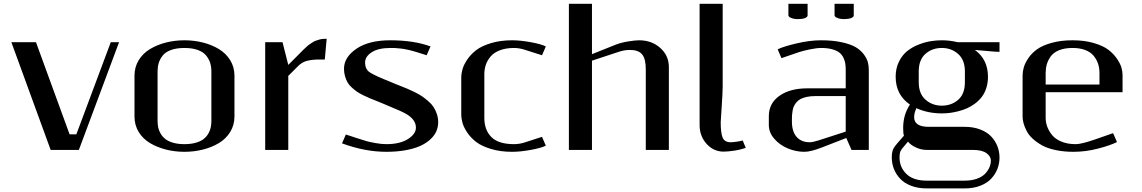

<svg xmlns="http://www.w3.org/2000/svg" viewBox="-20 -812 6184 1040"><path d="M407.2 0H254.4Q254.4 0 41.5 -583.5H174.8L356.9 -84.5H393.6L580.1 -583.5H625Z M833.5 -158.2Q833.5 -138.7 836.9 -121.8Q840.3 -105 850.3 -87.9Q860.4 -70.8 876 -58.6Q891.6 -46.4 918 -38.8Q944.3 -31.2 979 -31.2Q1013.7 -31.2 1040.3 -38.8Q1066.9 -46.4 1082.5 -58.6Q1098.1 -70.8 1108.2 -87.9Q1118.2 -105 1121.6 -121.8Q1125 -138.7 1125 -158.2V-424.8Q1125 -449.7 1118.7 -470.5Q1112.3 -491.2 1097.2 -510.5Q1082 -529.8 1052 -541Q1022 -552.2 979 -552.2Q936 -552.2 905.8 -541Q875.5 -529.8 860.6 -510.3Q845.7 -490.7 839.6 -470.2Q833.5 -449.7 833.5 -424.8ZM708.5 -181.2V-401.9Q708.5 -448.7 731.4 -486.1Q754.4 -523.4 793.2 -546.6Q832 -569.8 879.6 -581.8Q927.2 -593.8 979 -593.8Q1030.8 -593.8 1078.6 -581.8Q1126.5 -569.8 1165 -546.6Q1203.6 -523.4 1226.8 -486.1Q1250 -448.7 1250 -401.9V-181.2Q1250 -134.3 1226.8 -96.9Q1203.6 -59.6 1165 -36.6Q1126.5 -13.7 1078.6 -1.7Q1030.8 10.3 979 10.3Q927.2 10.3 879.6 -1.7Q832 -13.7 793.2 -36.6Q754.4 -59.6 731.4 -96.9Q708.5 -134.3 708.5 -181.2Z M1739.3 -489.7H1710Q1672.9 -489.7 1644.8 -482.9Q1616.7 -476.1 1595.7 -455.1L1541.5 -400.9V0H1416.5V-583.5H1510.3L1541.5 -460.4L1589.4 -508.3Q1592.8 -511.7 1606.7 -525.9Q1620.6 -540 1624 -543.2Q1627.4 -546.4 1639.2 -557.4Q1650.9 -568.4 1655.5 -571Q1660.2 -573.7 1670.7 -581.1Q1681.2 -588.4 1688 -590.6Q1694.8 -592.8 1705.6 -596.4Q1716.3 -600.1 1726.8 -601.1Q1737.3 -602.1 1749.5 -602.1Z M2073.2 -31.2Q2146.5 -31.2 2189.7 -58.8Q2232.9 -86.4 2232.9 -120.6Q2232.9 -161.6 2186 -191.4Q2160.6 -207.5 2078.6 -240.7Q2065.9 -246.1 2056.6 -250Q2045.4 -254.9 2020.3 -264.9Q1995.1 -274.9 1981.9 -280.3Q1968.8 -285.6 1947 -296.4Q1925.3 -307.1 1913.1 -315.7Q1900.9 -324.2 1885.7 -337.9Q1870.6 -351.6 1862.5 -365.7Q1854.5 -379.9 1848.9 -398.9Q1843.3 -418 1843.3 -439.5Q1843.3 -502 1910.6 -547.9Q1978 -593.8 2093.3 -593.8Q2222.2 -593.8 2312 -560.5L2291 -512.7Q2285.6 -514.6 2266.6 -520.5Q2247.6 -526.4 2242.9 -527.8Q2238.3 -529.3 2222.9 -533.9Q2207.5 -538.6 2201.9 -539.6Q2196.3 -540.5 2183.3 -543.7Q2170.4 -546.9 2162.6 -547.6Q2154.8 -548.3 2142.8 -549.8Q2130.9 -551.3 2119.4 -551.8Q2107.9 -552.2 2095.2 -552.2Q2029.8 -552.2 1993.7 -529.1Q1957.5 -505.9 1957.5 -473.1Q1957.5 -441.9 1976.1 -425.3Q1993.2 -410.6 2057.6 -383.8Q2064 -381.3 2077.1 -376Q2104 -364.7 2119.1 -358.4Q2126.5 -355.5 2150.9 -345.7Q2175.3 -335.9 2189 -330.3Q2202.6 -324.7 2226.8 -312.7Q2251 -300.8 2265.9 -290.5Q2280.8 -280.3 2299.3 -264.4Q2317.9 -248.5 2328.4 -232.4Q2338.9 -216.3 2346.2 -194.8Q2353.5 -173.3 2353.5 -149.9Q2353.5 -124.5 2343.8 -101.6Q2334 -78.6 2312 -57.9Q2290 -37.1 2257.8 -22.2Q2225.6 -7.3 2178 1.5Q2130.4 10.3 2072.3 10.3Q1956.5 10.3 1832.5 -35.6L1853.5 -83.5Q1863.8 -80.1 1907.5 -65.7Q1951.2 -51.3 1967.3 -46.9Q1983.4 -42.5 2014.9 -36.9Q2046.4 -31.2 2073.2 -31.2Z M2478.5 -391.6Q2478.5 -413.6 2485.4 -437.7Q2492.2 -461.9 2511.7 -490.5Q2531.2 -519 2560.5 -541.3Q2589.8 -563.5 2640.4 -578.6Q2690.9 -593.8 2754.4 -593.8Q2797.9 -593.8 2854.7 -583.5Q2911.6 -573.2 2936.5 -560.5L2916 -512.7L2822.3 -542.5Q2792 -552.2 2764.6 -552.2Q2721.7 -552.2 2689.5 -540.3Q2657.2 -528.3 2638.9 -507.6Q2620.6 -486.8 2612.1 -462.4Q2603.5 -438 2603.5 -410.6V-172.9Q2603.5 -107.9 2641.6 -69.6Q2679.7 -31.2 2764.6 -31.2Q2793.5 -31.2 2822.3 -40.5L2916 -70.8L2936.5 -22.9Q2911.6 -10.3 2854.7 0Q2797.9 10.3 2754.4 10.3Q2690.9 10.3 2640.4 -4.9Q2589.8 -20 2560.5 -42.2Q2531.2 -64.5 2511.7 -93Q2492.2 -121.6 2485.4 -145.8Q2478.5 -169.9 2478.5 -191.9Z M3061.5 0V-791.5H3186.5V-518.6L3314.5 -569.8Q3344.2 -581.5 3382.8 -587.6Q3421.4 -593.8 3441.4 -593.8Q3510.3 -593.8 3556.6 -552.2Q3603 -510.7 3603 -448.7V0H3478V-436.5Q3478 -493.7 3458 -517.6Q3438 -541.5 3392.6 -541.5Q3363.3 -541.5 3334.5 -532.2L3186.5 -483.4V0Z M3769.5 -791.5H3894.5V-343.8Q3894.5 -312.5 3889.2 -234.4Q3883.8 -156.2 3883.8 -149.9Q3883.8 -92.8 3894 -67.1Q3904.3 -41.5 3938 -41.5Q3949.2 -41.5 3970.2 -44.4Q3991.2 -47.4 4002.9 -51.3L4019.5 -11.2Q3989.3 -0.5 3954.8 4.4Q3920.4 9.3 3899.4 9.3Q3845.7 9.3 3807.6 -32.5Q3769.5 -74.2 3769.5 -135.3Z M4500.5 -791.5H4604.5V-729Q4604.5 -719.7 4590.3 -714.1Q4576.2 -708.5 4552.7 -708.5Q4530.3 -708.5 4515.4 -714.8Q4500.5 -721.2 4500.5 -729ZM4250.5 -791.5H4354.5V-729Q4354.5 -719.7 4340.3 -714.1Q4326.2 -708.5 4302.7 -708.5Q4280.3 -708.5 4265.4 -714.8Q4250.5 -721.2 4250.5 -729ZM4427.7 -552.2Q4404.3 -552.2 4367.7 -544.7Q4331.1 -537.1 4310.1 -530.3L4212.9 -497.1L4192.4 -544.9Q4223.1 -560.1 4294.7 -576.9Q4366.2 -593.8 4427.7 -593.8Q4491.7 -593.8 4540 -583Q4588.4 -572.3 4615.5 -556.2Q4642.6 -540 4659.2 -517.3Q4675.8 -494.6 4680.9 -474.9Q4686 -455.1 4686 -433.1V0H4592.3L4564 -64.5L4433.1 -13.7Q4372.1 10.3 4336.9 10.3Q4291 10.3 4246.8 -8.3Q4202.6 -26.9 4173.6 -60.8Q4144.5 -94.7 4144.5 -134.3V-183.1Q4144.5 -252.4 4201.9 -293Q4259.3 -333.5 4352.5 -333.5H4561V-431.2Q4561 -451.7 4558.8 -467Q4556.6 -482.4 4548.6 -499.3Q4540.5 -516.1 4526.6 -527.1Q4512.7 -538.1 4487.5 -545.2Q4462.4 -552.2 4427.7 -552.2ZM4561 -291.5H4394.5Q4369.6 -291.5 4349.9 -287.1Q4330.1 -282.7 4317.1 -276.1Q4304.2 -269.5 4294.9 -258.5Q4285.6 -247.6 4280.8 -237.5Q4275.9 -227.5 4273.2 -212.4Q4270.5 -197.3 4270 -186.8Q4269.5 -176.3 4269.5 -160.6V-154.3Q4269.5 -99.1 4295.2 -70.3Q4320.8 -41.5 4365.2 -41.5Q4382.8 -41.5 4413.1 -51.3L4561 -99.1Z M4852.5 41.5Q4852.5 93.8 4889.6 130.1Q4926.8 166.5 4999 166.5H5205.6Q5242.7 166.5 5271.2 156.2Q5299.8 146 5315.7 129.4Q5331.5 112.8 5339.4 94.5Q5347.2 76.2 5347.2 57.1Q5347.2 34.7 5323 17.3Q5298.8 0 5249 0H4999Q4970.2 0 4941.4 -13.2Q4912.6 -26.4 4898.4 -44.9Q4894.5 -40 4887.2 -31.7Q4879.9 -23.4 4877.7 -20.5Q4875.5 -17.6 4870.6 -12Q4865.7 -6.3 4864.5 -4.2Q4863.3 -2 4860.4 2.2Q4857.4 6.3 4856.9 9Q4856.4 11.7 4855 15.4Q4853.5 19 4853.5 22.9Q4853.5 26.9 4853 31Q4852.5 35.2 4852.5 41.5ZM4956.5 -366.7Q4956.5 -304.2 4993.2 -272Q5029.8 -239.7 5081.5 -239.7Q5133.8 -239.7 5170.2 -271.5Q5206.5 -303.2 5206.5 -366.7V-424.8Q5206.5 -487.3 5169.9 -519.8Q5133.3 -552.2 5081.5 -552.2Q5029.3 -552.2 4992.9 -520.3Q4956.5 -488.3 4956.5 -424.8ZM4831.5 -396Q4831.5 -441.4 4848.9 -477.1Q4866.2 -512.7 4892.6 -534.2Q4918.9 -555.7 4953.6 -569.6Q4988.3 -583.5 5019.5 -588.6Q5050.8 -593.8 5081.5 -593.8Q5124.5 -593.8 5167 -583.5H5394V-531.2Q5373 -531.2 5325 -535.9Q5276.9 -540.5 5260.7 -541.5Q5331.5 -489.7 5331.5 -396Q5331.5 -363.3 5322.5 -335.2Q5313.5 -307.1 5298.3 -287.4Q5283.2 -267.6 5262.2 -251.7Q5241.2 -235.8 5218.8 -225.8Q5196.3 -215.8 5171.4 -209.5Q5146.5 -203.1 5124.5 -200.4Q5102.5 -197.8 5081.5 -197.8Q5005.9 -197.8 4943.8 -226.1Q4931.6 -200.2 4931.6 -177.2Q4931.6 -125 5011.7 -125H5205.6Q5252.4 -125 5289.3 -110.8Q5326.2 -96.7 5348.6 -73Q5371.1 -49.3 5382.6 -20Q5394 9.3 5394 41.5Q5394 73.7 5382.6 103Q5371.1 132.3 5348.6 156.2Q5326.2 180.2 5289.3 194.3Q5252.4 208.5 5205.6 208.5H4999Q4952.1 208.5 4915.3 194.3Q4878.4 180.2 4856 156.2Q4833.5 132.3 4822 103Q4810.5 73.7 4810.5 41.5Q4810.5 7.8 4820.6 -9.3Q4830.6 -26.4 4876.5 -77.1Q4872.1 -85.9 4872.1 -118.7Q4872.1 -190.4 4908.7 -245.6Q4831.5 -298.8 4831.5 -396Z M5805.2 -31.2Q5815.4 -31.2 5827.6 -33.2Q5839.8 -35.2 5853.3 -38.8Q5866.7 -42.5 5876 -45.2Q5885.3 -47.9 5897.7 -52.2Q5910.2 -56.6 5912.6 -57.1L6009.3 -90.8L6030.3 -42.5Q5995.6 -24.9 5928.5 -7.3Q5861.3 10.3 5794.9 10.3Q5741.2 10.3 5697 0.7Q5652.8 -8.8 5623.8 -25.1Q5594.7 -41.5 5573.5 -61Q5552.2 -80.6 5540.8 -103Q5529.3 -125.5 5524.2 -144.5Q5519 -163.6 5519 -181.2V-401.9Q5519 -423.8 5525.4 -446.8Q5531.7 -469.7 5550.3 -497.1Q5568.8 -524.4 5597.7 -545.2Q5626.5 -565.9 5676.3 -579.8Q5726.1 -593.8 5789.6 -593.8Q5855 -593.8 5905.8 -578.6Q5956.5 -563.5 5984.6 -541.7Q6012.7 -520 6031 -492.7Q6049.3 -465.3 6054.9 -444.3Q6060.5 -423.3 6060.5 -406.2V-312.5H5644V-172.9Q5644 -148.9 5652.8 -125.2Q5661.6 -101.6 5679.4 -79.8Q5697.3 -58.1 5730 -44.7Q5762.7 -31.2 5805.2 -31.2ZM5644 -354H5935.5V-416.5Q5935.5 -444.3 5927.5 -467.8Q5919.4 -491.2 5903.1 -510.7Q5886.7 -530.3 5857.7 -541.3Q5828.6 -552.2 5789.6 -552.2Q5746.6 -552.2 5716.3 -539.8Q5686 -527.3 5671.1 -506.1Q5656.2 -484.9 5650.1 -463.1Q5644 -441.4 5644 -416.5Z"/></svg>

Font: Resagnicto
Style: Bold
Weight: 700
Version: Version 0.9991